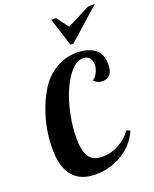

<svg xmlns="http://www.w3.org/2000/svg" viewBox="-181 -1099 973 1215"><g transform="rotate(-20 305.5 -492.0)"><path d="M526 -180 549 -170Q510 -82 428 -33Q346 16 251 16Q45 16 45 -229Q45 -288 55.5 -353Q66 -418 92.5 -490Q119 -562 157.5 -619Q196 -676 258.5 -713Q321 -750 398 -750Q471 -750 516 -717Q561 -684 561 -614Q561 -524 491 -524Q456 -524 434 -550Q452 -559 466 -586.5Q480 -614 480 -641Q480 -668 465.5 -685.5Q451 -703 423 -703Q368 -703 317.5 -628.5Q267 -554 239 -447Q211 -340 211 -239Q211 -159 236.5 -117Q262 -75 330 -75Q386 -75 438.5 -103.5Q491 -132 526 -180ZM318 -1000H350L410 -920L567 -1000H611L399 -811H378Z"/></g></svg>

Font: Lobster Two
Style: Bold Italic
Weight: 700
Designer: Pablo Impallari
Foundry: Pablo Impallari. www.impallari.com
Version: Version 2.000